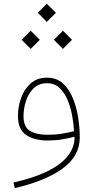

<svg xmlns="http://www.w3.org/2000/svg" viewBox="-20 -735 505 1013"><path d="M179.2 -667.5 227.1 -619.6 274.9 -667.5 227.1 -715.3ZM264.2 -524.9 312 -477.1 359.9 -524.9 312 -572.8ZM94.2 -524.9 142.1 -477.1 189.9 -524.9 142.1 -572.8ZM373.5 -10.3Q372.6 44.9 335.9 90.1Q299.3 135.3 228 169.7Q156.7 204.1 50.8 228L58.1 257.3Q216.3 221.2 308.6 155.5Q400.9 89.8 400.9 -9.8Q400.9 -58.6 392.6 -113.3Q384.3 -168 364.7 -216.3Q345.2 -264.6 311.8 -294.9Q278.3 -325.2 228 -325.2Q176.3 -325.2 142.1 -295.2Q107.9 -265.1 91.3 -218.5Q74.7 -171.9 74.7 -122.6Q74.7 -52.2 117.9 -22.9Q161.1 6.3 231.4 6.3Q272 6.3 306.9 0.5Q341.8 -5.4 371.1 -13.2ZM370.6 -43Q342.3 -35.6 307.1 -29.8Q272 -23.9 231.4 -23.9Q172.4 -23.9 138.2 -44.4Q104 -64.9 104 -122.6Q104 -162.6 117.2 -202.6Q130.4 -242.7 157.7 -269.3Q185.1 -295.9 228 -295.9Q267.6 -295.9 293.9 -271Q320.3 -246.1 336.7 -207Q353 -168 360.8 -124.3Q368.7 -80.6 370.6 -43Z"/></svg>

Font: Estedad VF
Style: Regular
Weight: 100
Designer: Amin Abedi
Version: Version 7.3